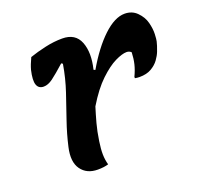

<svg xmlns="http://www.w3.org/2000/svg" viewBox="-103 -666 809 784"><g transform="rotate(-20 301.0 -273.5)"><path d="M96 -518Q128 -529 166 -537.5Q204 -546 240 -546Q297 -546 315.5 -499Q334 -452 317 -382L324 -379Q371 -460 421 -507Q471 -554 514 -554Q546 -554 567 -533Q589 -511 596 -483.5Q603 -456 602 -433.5Q601 -411 599 -403L594 -385Q592 -378 586 -362.5Q580 -347 568 -330.5Q556 -314 535.5 -302Q515 -290 484 -290Q479 -290 474.5 -290.5Q470 -291 464 -292V-298Q476 -323 481.5 -346Q487 -369 488 -396Q480 -404 468 -404Q449 -404 418 -389Q387 -374 349 -338Q311 -302 273 -239Q263 -207 254 -174Q245 -141 239 -100Q234 -67 234.5 -43.5Q235 -20 241 1Q222 7 195 7Q147 7 123 -26.5Q99 -60 113 -121Q125 -174 143 -226Q161 -278 179.5 -333Q198 -388 208 -448L202 -452Q164 -418 143 -402.5Q122 -387 103 -387Q81 -387 74 -406.5Q67 -426 77 -469Q80 -480 84.5 -491.5Q89 -503 96 -518Z"/></g></svg>

Font: Recursive Mn Csl St SmB
Style: Italic
Weight: 600
Italic angle: -15°
Monospace: yes
Version: Version 1.079;hotconv 1.0.112;makeotfexe 2.5.65598; ttfautoh